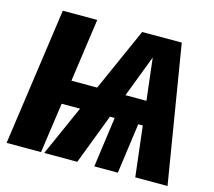

<svg xmlns="http://www.w3.org/2000/svg" viewBox="-100 -816 1042 937"><g transform="rotate(15 421.0 -347.0)"><path d="M628 -254H605L570 0H451L486 -254H462L365 0H198L311 -254H218L182 0H8L106 -694H280L235 -375H365L507 -694H707L821 0H658ZM614 -375 589 -587 508 -375Z"/></g></svg>

Font: Fira Sans Condensed ExtraBold
Style: Italic
Weight: 800
Width: 3
Italic angle: -8°
Designer: bBox Type GmbH & Carrois Corporate GbR & Edenspiekermann AG
Foundry: bBox Type GmbH & Carrois Corporate GbR & Edenspiekermann AG
Version: Version 4.301